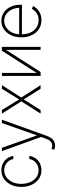

<svg xmlns="http://www.w3.org/2000/svg" viewBox="936 -1528 797 2708"><g transform="rotate(-90 1334.0 -174.5)"><path d="M286.6 11.7Q217.3 11.7 164.3 -25.1Q111.3 -62 81.3 -126Q51.3 -189.9 51.3 -271Q51.3 -352.1 81.3 -415.8Q111.3 -479.5 164.6 -516.4Q217.8 -553.2 286.6 -553.2Q338.4 -553.2 381.1 -532.2Q423.8 -511.2 451.9 -473.4Q480 -435.5 487.8 -385.3H444.8Q438.5 -420.9 416.5 -450Q394.5 -479 361.1 -496.1Q327.6 -513.2 286.6 -513.2Q231 -513.2 187.7 -482.2Q144.5 -451.2 119.4 -396.7Q94.2 -342.3 94.2 -272Q94.2 -202.1 118.7 -147.2Q143.1 -92.3 186.5 -60.3Q230 -28.3 286.6 -28.3Q346.7 -28.3 390.6 -64Q434.6 -99.6 444.8 -159.2H488.8Q481 -108.9 453.4 -70.3Q425.8 -31.7 383.1 -10Q340.3 11.7 286.6 11.7Z M635.3 204.1Q618.7 204.6 602.8 200.9Q586.9 197.3 574.2 191.9L587.4 154.3L593.3 156.2Q641.1 172.9 675.3 154.1Q709.5 135.3 731 75.7L755.9 7.3L556.2 -545.9H602.5L775.9 -55.7H779.8L952.6 -545.9H999.5L769 92.8Q755.9 129.9 736.1 154.8Q716.3 179.7 690.9 191.9Q665.5 204.1 635.3 204.1Z M1135.3 -545.9 1285.2 -302.7 1435.5 -545.9H1486.3L1311.5 -272.5L1486.3 0H1435.5L1285.2 -238.8L1135.3 0H1085L1258.3 -272.5L1085 -545.9Z M1659.2 -56.2 1972.2 -545.9H2026.9V0H1984.4V-488.8L1671.9 0H1616.7V-545.9H1659.2Z M2403.8 11.7Q2330.1 11.7 2275.4 -24.9Q2220.7 -61.5 2190.7 -125.5Q2160.6 -189.5 2160.6 -270.5Q2160.6 -352.1 2190.7 -416Q2220.7 -480 2273.2 -516.6Q2325.7 -553.2 2393.1 -553.2Q2439.5 -553.2 2480.5 -535.2Q2521.5 -517.1 2553 -482.2Q2584.5 -447.3 2602.5 -397.2Q2620.6 -347.2 2620.6 -283.7V-263.2H2188.5V-302.2H2597.2L2577.6 -286.6Q2577.6 -350.1 2554.7 -401.6Q2531.7 -453.1 2490.2 -483.2Q2448.7 -513.2 2393.1 -513.2Q2338.9 -513.2 2296.1 -482.7Q2253.4 -452.1 2228.5 -400.9Q2203.6 -349.6 2203.6 -286.1V-268.1Q2203.6 -199.7 2227.5 -145.5Q2251.5 -91.3 2296.4 -59.8Q2341.3 -28.3 2403.8 -28.3Q2448.7 -28.3 2480.5 -43.5Q2512.2 -58.6 2532.7 -80.6Q2553.2 -102.5 2563 -122.6L2602.5 -106.4Q2590.3 -79.1 2564.2 -51.8Q2538.1 -24.4 2498 -6.3Q2458 11.7 2403.8 11.7Z"/></g></svg>

Font: Inter Tight ExtraLight
Style: Regular
Weight: 250
Designer: Rasmus Andersson
Foundry: rsms
Version: Version 3.004